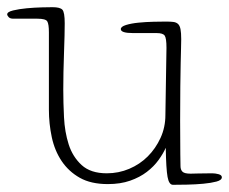

<svg xmlns="http://www.w3.org/2000/svg" viewBox="-39 -492 637 534"><path d="M424 -359Q424 -386 419 -393Q414 -400 397 -400H331Q297 -400 297 -411Q297 -418 311.5 -422.5Q326 -427 346.5 -429Q367 -431 388 -431.5Q409 -432 422 -432Q435 -432 443 -431Q451 -430 456 -425.5Q461 -421 463 -411Q465 -401 465 -383Q465 -372 464.5 -357Q464 -342 463.5 -316Q463 -290 462.5 -251.5Q462 -213 462 -156Q462 -90 462.5 -62.5Q463 -35 463 -30Q463 -20 468.5 -14.5Q474 -9 491 -9Q497 -9 512 -9.5Q527 -10 551 -10Q560 -10 569 -7.5Q578 -5 578 1Q578 9 563 13Q548 17 526.5 19Q505 21 481.5 21.5Q458 22 442 22Q431 22 427 0Q423 -22 422 -81Q415 -65 402 -47Q389 -29 369.5 -14Q350 1 323 10.5Q296 20 261 20Q214 20 183 2.5Q152 -15 132.5 -44Q113 -73 105 -110.5Q97 -148 97 -187V-402Q97 -425 92.5 -432.5Q88 -440 65 -440H-2Q-11 -440 -15 -444.5Q-19 -449 -19 -452Q-19 -459 -2.5 -463Q14 -467 35.5 -469Q57 -471 77.5 -471.5Q98 -472 107 -472Q128 -472 134.5 -465Q141 -458 141 -427Q141 -414 140.5 -392Q140 -370 139 -344Q138 -318 137.5 -291.5Q137 -265 137 -243Q137 -207 139 -166Q141 -125 152 -90.5Q163 -56 188 -33Q213 -10 258 -10Q291 -10 320.5 -22.5Q350 -35 372 -57Q394 -79 407.5 -108.5Q421 -138 421 -172Z"/></svg>

Font: Life Savers
Style: Regular
Weight: 400
Designer: Pablo Impallari, Rodrigo Fuenzalida, Brenda Gallo
Foundry: Pablo Impallari, Rodrigo Fuenzalida, Brenda Gallo
Version: Version 3.001; ttfautohint (v0.95) -l 8 -r 50 -G 200 -x 14 -